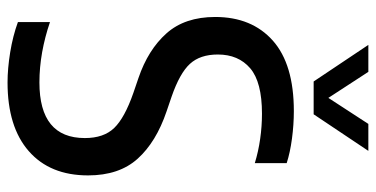

<svg xmlns="http://www.w3.org/2000/svg" viewBox="-264 -724 996 509"><g transform="rotate(90 234.5 -469.0)"><path d="M198 9.5Q161.5 9.5 118.2 2.5Q75 -4.5 38 -18V-103Q77.5 -89.5 118 -82.2Q158.5 -75 198 -75Q345.5 -75 345.5 -195.5Q345.5 -245.5 318.8 -273.2Q292 -301 226 -324L186.5 -337.5Q111.5 -363 68 -411.8Q24.5 -460.5 24.5 -541Q24.5 -638 87.2 -693.8Q150 -749.5 274 -749.5Q310 -749.5 347.2 -744.5Q384.5 -739.5 412 -730.5V-646Q381 -655.5 347.8 -660.2Q314.5 -665 281 -665Q197 -665 160.5 -633.8Q124 -602.5 124 -548Q124 -501 148.8 -474Q173.5 -447 235.5 -425.5L275 -412Q356 -384.5 400.2 -335.5Q444.5 -286.5 444.5 -204Q444.5 -103 380.2 -46.8Q316 9.5 198 9.5ZM195.5 -802 98.5 -947H170L239 -841L308 -947H379.5L282.5 -802Z"/></g></svg>

Font: Encode Sans Cnd Md
Style: Regular
Weight: 500
Width: 3
Designer: Multiple Designers
Foundry: Impallari Type
Version: Version 3.002; ttfautohint (v1.8.3) -l 8 -r 50 -G 200 -x 14 